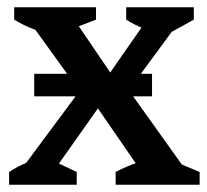

<svg xmlns="http://www.w3.org/2000/svg" viewBox="-20 -508 569 528"><path d="M37 -10V-40L216 -281H319L489 -43V-10H387L232 -235H267L108 -10ZM5 0V-35Q50 -65 105 -76L191 -35V0ZM298 0V-35Q330 -52 363 -62.5Q396 -73 429 -77L529 -35V0ZM135 -412Q102 -417 73.5 -427.5Q45 -438 19 -454V-488H244V-454ZM213 -238 60 -450V-478H168L300 -284H266L401 -478H474V-450L318 -238ZM437 -412Q407 -418 379.5 -428Q352 -438 327 -454V-488H513V-454ZM74.1 -305H398.1V-243H74.1Z"/></svg>

Font: Piazzolla 24pt SemiBold
Style: Regular
Weight: 600
Designer: Juan Pablo del Peral
Foundry: Huerta Tipografica
Version: Version 2.005